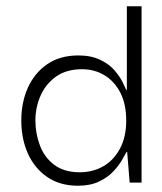

<svg xmlns="http://www.w3.org/2000/svg" viewBox="-20 -583 518 613"><path d="M229 10Q171 10 130.5 -18Q90 -46 69 -93Q48 -140 48 -198Q48 -257 69.5 -304Q91 -351 131.5 -378.5Q172 -406 230 -406Q271 -406 300 -392Q329 -378 346 -358Q363 -338 371.5 -320.5Q380 -303 383 -296H385V-563H432V0H394L386 -98H384Q381 -93 371.5 -75.5Q362 -58 344 -38Q326 -18 297.5 -4Q269 10 229 10ZM235 -33Q276 -33 309.5 -52Q343 -71 363 -108.5Q383 -146 383 -198Q383 -250 364.5 -286.5Q346 -323 314 -342.5Q282 -362 242 -362Q192 -362 159 -338.5Q126 -315 109.5 -277.5Q93 -240 93 -198Q93 -157 107.5 -118.5Q122 -80 153.5 -56.5Q185 -33 235 -33Z"/></svg>

Font: Darker Grotesque Light
Style: Regular
Weight: 400
Version: Version 1.000;gftools[0.9.28]